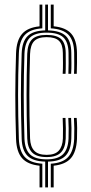

<svg xmlns="http://www.w3.org/2000/svg" viewBox="-20 -820 400 840"><path d="M177.8 0V-113Q124.5 -114.2 100.5 -138.2Q76.5 -162.2 74.8 -212.8Q71.5 -318 71.5 -404.5Q71.5 -491 74.8 -585.8Q76.8 -638.5 100.8 -662.1Q124.8 -685.8 177.8 -687V-800H190V-687Q244 -685.8 267.8 -662.8Q291.5 -639.8 292 -588.5Q292.2 -566.2 292.5 -543.6Q292.8 -521 291.2 -497.2H279.2Q280.2 -520.5 280.1 -543Q280 -565.5 279.8 -588.2Q279.2 -635.8 257 -656.5Q234.8 -677.2 183.8 -677.2Q133.8 -677.2 111.4 -655.9Q89 -634.5 87 -585.2Q83.8 -490.8 83.8 -404.5Q83.8 -318.2 87 -213.2Q88.8 -166.8 111.2 -144.8Q133.8 -122.8 184.2 -122.8Q233.2 -122.8 255.5 -144.9Q277.8 -167 279.8 -213.2Q281.5 -260 278.8 -304H291Q294 -260.2 292 -213Q290 -162 266.2 -138Q242.5 -114 190 -113V0ZM153 0V-95Q100.5 -100.5 76.4 -128.2Q52.2 -156 50.2 -211.8Q46.8 -317.5 46.9 -404.6Q47 -491.8 50.2 -587Q52.2 -643.5 76.4 -671.5Q100.5 -699.5 153 -704.8V-800H165.2V-696Q112.5 -692.8 88.5 -666.9Q64.5 -641 62.5 -586.5Q59 -491.5 59 -404.5Q59 -317.5 62.5 -212.2Q64.5 -159 88.5 -133.1Q112.5 -107.2 165.2 -103.8V0ZM303.8 -497.2Q305 -520.5 304.8 -543.2Q304.5 -566 304.5 -588.8Q303.8 -642.2 279.9 -667.5Q256 -692.8 202.2 -696V-800H214.8V-705Q268.2 -699.8 292.1 -672.1Q316 -644.5 316.8 -589Q316.8 -568.2 316.9 -545.2Q317 -522.2 315.8 -497.2ZM184.2 -132.8Q140.2 -132.8 120.5 -152.9Q100.8 -173 99.2 -213.8Q96.2 -318.2 96.2 -404.4Q96.2 -490.5 99.2 -584.8Q101 -629 120.5 -648.1Q140 -667.2 183.8 -667.2Q228.2 -667.2 247.6 -648.9Q267 -630.5 267.5 -587.8Q267.5 -565.5 267.8 -543.1Q268 -520.8 266.8 -497.2H254.2Q255.8 -521 255.5 -543.2Q255.2 -565.5 255 -587.8Q254.8 -625 238.2 -641.2Q221.8 -657.5 183.8 -657.5Q146.5 -657.5 129.8 -640.4Q113 -623.2 111.5 -584Q108.5 -490.2 108.4 -404.5Q108.2 -318.8 111.5 -214.5Q112.8 -179.2 129.6 -160.9Q146.5 -142.5 184.2 -142.5Q220.8 -142.5 237.2 -160.9Q253.8 -179.2 255.2 -214.5Q256.5 -258 254.2 -304H266.5Q269 -259.2 267.5 -213.8Q266 -173 246.5 -152.9Q227 -132.8 184.2 -132.8ZM202.2 0V-103.8Q254.5 -107 278.2 -133Q302 -159 304.5 -212.2Q306.2 -261 303.5 -304H315.5Q318.8 -262.2 316.8 -211.8Q314.2 -156 290.4 -128.2Q266.5 -100.5 214.8 -95V0Z"/></svg>

Font: Big Shoulders Inline Text Light
Style: Regular
Weight: 300
Designer: Patric King
Foundry: XO Type Co
Version: Version 1.000